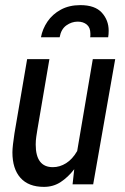

<svg xmlns="http://www.w3.org/2000/svg" viewBox="-20 -720 488 750"><path d="M151.5 10Q91.5 10 60 -25.2Q28.5 -60.5 28.5 -125Q28.5 -136.5 30.8 -157Q33 -177.5 36.5 -199L86 -489H173L126 -213.5Q124 -202 121.8 -186.5Q119.5 -171 119.5 -155.5Q119.5 -67 186.5 -67Q213.5 -67 238.2 -82.5Q263 -98 281.5 -130L342.5 -489H430L344 0H263.5L270 -59Q246 -28 217.2 -9Q188.5 10 151.5 10ZM294 -700Q351 -700 377.8 -670.5Q404.5 -641 404.5 -600Q404.5 -592 404 -586.5Q403.5 -581 402.5 -574.5H332Q333 -577 333 -581.2Q333 -585.5 333 -589Q333 -612.5 319 -624Q305 -635.5 283.5 -635.5Q260 -635.5 239.2 -620.8Q218.5 -606 213 -574.5H140Q146 -607 165.5 -635.8Q185 -664.5 217.5 -682.2Q250 -700 294 -700Z"/></svg>

Font: Cabin Condensed
Style: Italic
Weight: 400
Width: 3
Italic angle: -10°
Designer: Pablo Impallari
Foundry: Pablo Impallari. http://www.impallari.com Igino Marini. http://www.ikern.com
Version: Version 3.001; ttfautohint (v1.8.3)